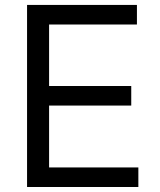

<svg xmlns="http://www.w3.org/2000/svg" viewBox="-20 -747 638 767"><path d="M88.1 0V-727.3H527V-649.1H176.1V-403.4H504.3V-325.3H176.1V-78.1H532.7V0Z"/></svg>

Font: TID UI
Style: Regular
Weight: 400
Designer: The TID Project Authors
Foundry: Bakken & Bæck
Version: Version 1.001;hotconv 1.0.109;makeotfexe 2.5.65596